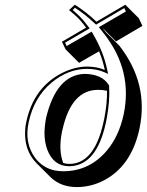

<svg xmlns="http://www.w3.org/2000/svg" viewBox="-20 -718 617 805"><path d="M270.5 -30.8Q361.8 -30.8 402.8 -163.1Q411.1 -190.4 417.5 -222.2Q429.7 -286.6 428.7 -337.4Q411.1 -341.3 391.1 -341.3Q279.3 -341.3 242.2 -175.3Q241.2 -170.9 240.2 -167.5Q224.1 -88.4 245.1 -34.7Q257.8 -30.8 270.5 -30.8ZM90.3 -207Q120.6 -349.6 236.8 -410.2Q292 -438.5 345.2 -439Q387.7 -438.5 419.4 -424.8Q411.1 -464.4 395.5 -502.9L311.5 -454.6L254.9 -511.2L239.7 -543L340.8 -602.1L328.6 -618.2Q318.8 -630.9 306.2 -643.6Q292 -657.2 269.5 -675.8L293.5 -698.2Q341.3 -668.5 384.3 -627L505.4 -698.2L562 -641.6L577.1 -609.4L466.3 -544.4L409.7 -601.1L423.8 -583L480.5 -526.4Q604.5 -367.2 564.9 -179.2Q532.2 -24.4 418 37.1Q362.8 66.4 301.3 66.4Q232.9 65.9 190.4 23.4L133.8 -33.2Q78.6 -88.4 85.9 -179.2Q87.4 -193.8 90.3 -207ZM100.1 -205.1Q81.5 -117.7 127.9 -55.2Q159.7 -14.2 209.5 -3.4Q227.1 0 245.1 0Q355 0 428.2 -86.9Q479 -147.5 498.5 -238.3Q537.1 -422.9 416 -576.7L394.5 -604L507.8 -669.9L501 -684.1L382.8 -614.7L377.4 -619.6Q337.4 -657.7 294.4 -685.5L284.7 -676.3Q319.3 -646.5 336.4 -624L356 -599.1L252.9 -539.1L259.3 -524.9L364.3 -585.4L369.1 -577.1Q414.1 -500.5 429.2 -426.8L433.1 -408.2L415.5 -416Q384.8 -429.2 345.2 -429.2Q265.1 -429.2 195.8 -371.1Q122.6 -309.6 100.1 -205.1ZM270.5 -21Q205.1 -21 178.7 -89.4Q166.5 -121.6 166.5 -161.1Q167 -192.4 173.8 -226.1Q217.3 -404.3 334.5 -408.2Q408.7 -407.2 436.5 -360.8L437.5 -358.9V-356.4Q441.4 -295.9 427.2 -220.2Q393.6 -41 291.5 -22.9Q280.8 -21 270.5 -21Z"/></svg>

Font: Linux Biolinum Shadow O
Style: Italic
Weight: 400
Italic angle: -12°
Designer: Philipp H. Poll
Foundry: Philipp H. Poll
Version: Version 0.6.2